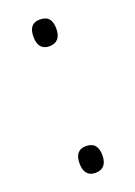

<svg xmlns="http://www.w3.org/2000/svg" viewBox="-113 -589 456 647"><g transform="rotate(-20 115.5 -265.0)"><path d="M115 -444C143 -444 157 -461 157 -492C157 -523 145 -540 115 -540C87 -540 75 -523 75 -492C75 -462 88 -444 115 -444ZM115 10C143 10 157 -7 157 -38C157 -69 144 -86 115 -86C87 -86 75 -68 75 -38C75 -8 88 10 115 10Z"/></g></svg>

Font: Noto Sans Malayalam Condensed Light
Style: Regular
Weight: 300
Width: 3
Designer: Jelle Bosma - Monotype Design Team
Foundry: Monotype Imaging Inc.
Version: Version 2.104